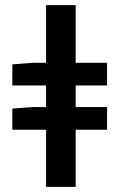

<svg xmlns="http://www.w3.org/2000/svg" viewBox="-20 -726 464 746"><path d="M28 -222V-304L106 -310H396V-222ZM28 -394V-476L106 -482H396V-394ZM159 0V-706H274V0Z"/></svg>

Font: Source Sans 3 SemiBold
Style: Regular
Weight: 600
Designer: Paul D. Hunt
Foundry: Adobe
Version: Version 3.046;hotconv 1.0.118;makeotfexe 2.5.65603